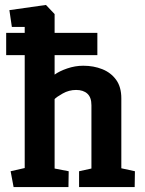

<svg xmlns="http://www.w3.org/2000/svg" viewBox="-20 -757 587 777"><path d="M5 -624H374V-534H5ZM35 0 23 -64 80 -77V-648H28L18 -716L166 -737L201 -700V-455Q220 -469 252 -480Q284 -491 317 -491Q359 -491 394 -477Q429 -463 450 -434Q471 -405 471 -359V-76L526 -64L525 0H300V-64L350 -75V-331Q350 -363 333.5 -378Q317 -393 288 -393Q259 -393 233.5 -378.5Q208 -364 201 -356V-75L258 -64L257 0Z"/></svg>

Font: Kreon
Style: Bold
Weight: 700
Designer: Julia Petretta
Foundry: Julia Petretta and Eli Heuer
Version: Version 2.002